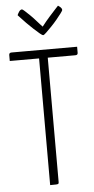

<svg xmlns="http://www.w3.org/2000/svg" viewBox="-61 -956 487 992"><g transform="rotate(-5 182.5 -460.0)"><path d="M158 0V-685Q158 -685 159.5 -688.5Q161 -692 170 -692H191Q200 -692 201.5 -688.5Q203 -685 203 -685V-12Q203 -6 201 -3.5Q199 -1 189.5 -0.5Q180 0 158 0ZM6 -657V-688Q6 -700 19 -700H359V-669Q359 -663 356 -660Q353 -657 346 -657ZM190 -775Q185 -775 172 -786Q159 -797 141.5 -813Q124 -829 107.5 -846Q91 -863 80 -875Q69 -887 67 -889Q69 -895 76 -906Q83 -917 92 -917Q95 -917 106 -907Q117 -897 131.5 -883Q146 -869 159 -854Q172 -839 181.5 -829Q191 -819 191 -819Q211 -845 231.5 -868Q252 -891 265.5 -905.5Q279 -920 279 -920Q287 -915 293 -909Q299 -903 299 -896Q299 -893 289 -879.5Q279 -866 264.5 -848.5Q250 -831 234 -814.5Q218 -798 206 -786.5Q194 -775 190 -775Z"/></g></svg>

Font: Yanone Kaffeesatz Light
Style: Regular
Weight: 300
Designer: Yanone (Cyrillic: Daniel Pouzeot, Huerta Tipografica, and Cyreal)
Foundry: Yanone
Version: Version 2.003